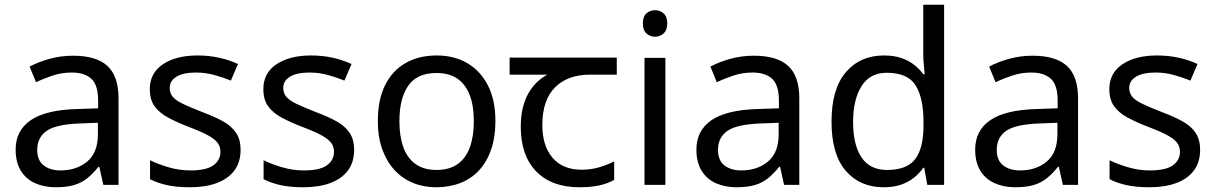

<svg xmlns="http://www.w3.org/2000/svg" viewBox="-20 -780 5128 810"><path d="M288 -545Q386 -545 433 -502Q480 -459 480 -365V0H416L399 -76H395Q372 -47 347.5 -27.5Q323 -8 291.5 1Q260 10 215 10Q167 10 128.5 -7Q90 -24 68 -59.5Q46 -95 46 -149Q46 -229 109 -272.5Q172 -316 303 -320L394 -323V-355Q394 -422 365 -448Q336 -474 283 -474Q241 -474 203 -461.5Q165 -449 132 -433L105 -499Q140 -518 188 -531.5Q236 -545 288 -545ZM314 -259Q214 -255 175.5 -227Q137 -199 137 -148Q137 -103 164.5 -82Q192 -61 235 -61Q303 -61 348 -98.5Q393 -136 393 -214V-262Z M995 -148Q995 -96 969 -61Q943 -26 895 -8Q847 10 781 10Q725 10 684.5 1Q644 -8 613 -24V-104Q645 -88 690.5 -74.5Q736 -61 783 -61Q850 -61 880 -82.5Q910 -104 910 -140Q910 -160 899 -176Q888 -192 859.5 -208Q831 -224 778 -244Q726 -264 689 -284Q652 -304 632 -332Q612 -360 612 -404Q612 -472 667.5 -509Q723 -546 813 -546Q862 -546 904.5 -536.5Q947 -527 984 -510L954 -440Q920 -454 883 -464Q846 -474 807 -474Q753 -474 724.5 -456.5Q696 -439 696 -409Q696 -387 709 -371.5Q722 -356 752.5 -341.5Q783 -327 834 -307Q885 -288 921 -268Q957 -248 976 -219.5Q995 -191 995 -148Z M1474 -148Q1474 -96 1448 -61Q1422 -26 1374 -8Q1326 10 1260 10Q1204 10 1163.5 1Q1123 -8 1092 -24V-104Q1124 -88 1169.5 -74.5Q1215 -61 1262 -61Q1329 -61 1359 -82.5Q1389 -104 1389 -140Q1389 -160 1378 -176Q1367 -192 1338.5 -208Q1310 -224 1257 -244Q1205 -264 1168 -284Q1131 -304 1111 -332Q1091 -360 1091 -404Q1091 -472 1146.5 -509Q1202 -546 1292 -546Q1341 -546 1383.5 -536.5Q1426 -527 1463 -510L1433 -440Q1399 -454 1362 -464Q1325 -474 1286 -474Q1232 -474 1203.5 -456.5Q1175 -439 1175 -409Q1175 -387 1188 -371.5Q1201 -356 1231.5 -341.5Q1262 -327 1313 -307Q1364 -288 1400 -268Q1436 -248 1455 -219.5Q1474 -191 1474 -148Z M2070 -269Q2070 -202 2052.5 -150.5Q2035 -99 2002.5 -63Q1970 -27 1923.5 -8.5Q1877 10 1820 10Q1767 10 1722 -8.5Q1677 -27 1644 -63Q1611 -99 1592.5 -150.5Q1574 -202 1574 -269Q1574 -358 1604 -419.5Q1634 -481 1690 -513.5Q1746 -546 1823 -546Q1896 -546 1951.5 -513.5Q2007 -481 2038.5 -419.5Q2070 -358 2070 -269ZM1665 -269Q1665 -206 1681.5 -159.5Q1698 -113 1733 -88Q1768 -63 1822 -63Q1876 -63 1911 -88Q1946 -113 1962.5 -159.5Q1979 -206 1979 -269Q1979 -333 1962 -378Q1945 -423 1910.5 -447.5Q1876 -472 1821 -472Q1739 -472 1702 -418Q1665 -364 1665 -269Z M2425 10Q2307 10 2242 -57Q2177 -124 2177 -245Q2177 -325 2206 -380.5Q2235 -436 2289 -465H2130V-537H2582V-465H2469Q2375 -465 2321.5 -411.5Q2268 -358 2268 -252Q2268 -165 2311 -114.5Q2354 -64 2434 -64Q2471 -64 2505 -73.5Q2539 -83 2571 -99V-21Q2542 -5 2507 2.5Q2472 10 2425 10Z M2787 -536V0H2699V-536ZM2744 -737Q2764 -737 2779.5 -723.5Q2795 -710 2795 -681Q2795 -653 2779.5 -639Q2764 -625 2744 -625Q2722 -625 2707 -639Q2692 -653 2692 -681Q2692 -710 2707 -723.5Q2722 -737 2744 -737Z M3160 -545Q3258 -545 3305 -502Q3352 -459 3352 -365V0H3288L3271 -76H3267Q3244 -47 3219.5 -27.5Q3195 -8 3163.5 1Q3132 10 3087 10Q3039 10 3000.5 -7Q2962 -24 2940 -59.5Q2918 -95 2918 -149Q2918 -229 2981 -272.5Q3044 -316 3175 -320L3266 -323V-355Q3266 -422 3237 -448Q3208 -474 3155 -474Q3113 -474 3075 -461.5Q3037 -449 3004 -433L2977 -499Q3012 -518 3060 -531.5Q3108 -545 3160 -545ZM3186 -259Q3086 -255 3047.5 -227Q3009 -199 3009 -148Q3009 -103 3036.5 -82Q3064 -61 3107 -61Q3175 -61 3220 -98.5Q3265 -136 3265 -214V-262Z M3708 10Q3608 10 3548 -59.5Q3488 -129 3488 -267Q3488 -405 3548.5 -475.5Q3609 -546 3709 -546Q3751 -546 3782 -535.5Q3813 -525 3836 -507Q3859 -489 3875 -467H3881Q3880 -480 3877.5 -505.5Q3875 -531 3875 -546V-760H3963V0H3892L3879 -72H3875Q3859 -49 3836 -30.5Q3813 -12 3781.5 -1Q3750 10 3708 10ZM3722 -63Q3807 -63 3841.5 -109.5Q3876 -156 3876 -250V-266Q3876 -366 3843 -419.5Q3810 -473 3721 -473Q3650 -473 3614.5 -416.5Q3579 -360 3579 -265Q3579 -169 3614.5 -116Q3650 -63 3722 -63Z M4336 -545Q4434 -545 4481 -502Q4528 -459 4528 -365V0H4464L4447 -76H4443Q4420 -47 4395.5 -27.5Q4371 -8 4339.5 1Q4308 10 4263 10Q4215 10 4176.5 -7Q4138 -24 4116 -59.5Q4094 -95 4094 -149Q4094 -229 4157 -272.5Q4220 -316 4351 -320L4442 -323V-355Q4442 -422 4413 -448Q4384 -474 4331 -474Q4289 -474 4251 -461.5Q4213 -449 4180 -433L4153 -499Q4188 -518 4236 -531.5Q4284 -545 4336 -545ZM4362 -259Q4262 -255 4223.5 -227Q4185 -199 4185 -148Q4185 -103 4212.5 -82Q4240 -61 4283 -61Q4351 -61 4396 -98.5Q4441 -136 4441 -214V-262Z M5043 -148Q5043 -96 5017 -61Q4991 -26 4943 -8Q4895 10 4829 10Q4773 10 4732.5 1Q4692 -8 4661 -24V-104Q4693 -88 4738.5 -74.5Q4784 -61 4831 -61Q4898 -61 4928 -82.5Q4958 -104 4958 -140Q4958 -160 4947 -176Q4936 -192 4907.5 -208Q4879 -224 4826 -244Q4774 -264 4737 -284Q4700 -304 4680 -332Q4660 -360 4660 -404Q4660 -472 4715.5 -509Q4771 -546 4861 -546Q4910 -546 4952.5 -536.5Q4995 -527 5032 -510L5002 -440Q4968 -454 4931 -464Q4894 -474 4855 -474Q4801 -474 4772.5 -456.5Q4744 -439 4744 -409Q4744 -387 4757 -371.5Q4770 -356 4800.5 -341.5Q4831 -327 4882 -307Q4933 -288 4969 -268Q5005 -248 5024 -219.5Q5043 -191 5043 -148Z"/></svg>

Font: lbangla25
Style: Book
Weight: 400
Designer: Jelle Bosma - Monotype Design Team
Foundry: Monotype Imaging Inc.
Version: Version 2.003